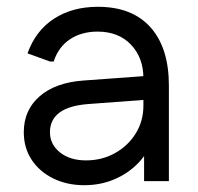

<svg xmlns="http://www.w3.org/2000/svg" viewBox="-20 -533 582 565"><path d="M228 12Q177 12 136.5 -8Q96 -28 73 -63Q50 -98 50 -144Q50 -209 96.5 -249.5Q143 -290 225 -296L417 -310V-240L242 -227Q184 -223 155.5 -202Q127 -181 127 -144Q127 -108 156.5 -84.5Q186 -61 233 -61Q280 -61 318.5 -82.5Q357 -104 379.5 -140.5Q402 -177 402 -222V-303Q402 -363 365.5 -401.5Q329 -440 267 -440Q220 -440 186 -417.5Q152 -395 138 -352H127L61 -376Q85 -443 139 -478Q193 -513 268 -513Q369 -513 423 -452.5Q477 -392 477 -281V0H404V-145L430 -126Q418 -86 388 -54.5Q358 -23 317 -5.5Q276 12 228 12Z"/></svg>

Font: Fustat
Style: Regular
Weight: 400
Designer: Mohamed Gaber, Khaled Hosny, Laura Garcia Mut
Foundry: Kief Type Foundry, Alif Type Foundry, Hard Type Foundry
Version: Version 1.007